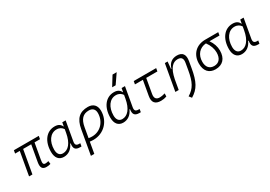

<svg xmlns="http://www.w3.org/2000/svg" viewBox="31 -1926 4627 3285"><g transform="rotate(-30 2344.0 -283.0)"><path d="M424.3 9.8C456.5 9.8 479.5 6.3 507.3 -2.4L500.5 -61.5C477.5 -54.7 458 -51.3 438.5 -51.3C397 -51.3 389.2 -78.6 400.4 -141.6L456.1 -457.5H564L574.7 -517.6H83L72.3 -457.5H164.6L84 0H150.4L231 -457.5H390.6L334 -136.7C315.9 -35.2 346.7 9.8 424.3 9.8Z M1025.9 -444.3H1022C1000 -494.1 959.5 -522.5 888.2 -522.5C726.1 -522.5 618.2 -383.3 618.2 -174.3C618.2 -57.1 673.3 10.3 770 10.3C860.8 10.3 933.6 -42 973.1 -133.8H983.4C966.8 -36.6 998.5 4.9 1089.8 4.9H1117.2L1127 -53.7H1104C1046.9 -53.7 1028.3 -80.1 1039.1 -139.6L1105.5 -517.6H1039.1ZM890.1 -461.4C951.2 -461.4 990.7 -434.6 1017.1 -395L1004.9 -325.7C972.7 -144.5 891.1 -50.8 785.6 -50.8C721.7 -50.8 684.1 -97.2 684.1 -180.2C684.1 -340.8 766.6 -461.4 890.1 -461.4Z M1546.4 -527.3C1383.3 -527.3 1293.9 -442.4 1261.2 -256.8L1176.3 224.6H1243.2L1281.7 4.4C1305.2 7.8 1328.1 9.8 1351.6 9.8C1557.6 9.8 1712.9 -147.9 1712.9 -356.4C1712.9 -465.3 1651.9 -527.3 1546.4 -527.3ZM1293 -57.6 1327.6 -254.9C1353 -399.9 1417 -466.3 1531.7 -466.3C1604.5 -466.3 1646.5 -424.8 1646.5 -351.6C1646.5 -180.7 1523.9 -51.3 1362.3 -51.3C1335.4 -51.3 1310.5 -53.7 1293 -57.6Z M2197.8 -444.3H2193.8C2171.9 -494.1 2131.3 -522.5 2060.1 -522.5C1897.9 -522.5 1790 -383.3 1790 -174.3C1790 -57.1 1845.2 10.3 1941.9 10.3C2032.7 10.3 2105.5 -42 2145 -133.8H2155.3C2138.7 -36.6 2170.4 4.9 2261.7 4.9H2289.1L2298.8 -53.7H2275.9C2218.8 -53.7 2200.2 -80.1 2210.9 -139.6L2277.3 -517.6H2210.9ZM2062 -461.4C2123 -461.4 2162.6 -434.6 2189 -395L2176.8 -325.7C2144.5 -144.5 2063 -50.8 1957.5 -50.8C1893.6 -50.8 1856 -97.2 1856 -180.2C1856 -340.8 1938.5 -461.4 2062 -461.4ZM2077.1 -609.4H2146.5L2273.9 -794.9H2191.9Z M2689 9.8C2728 9.8 2765.6 3.4 2801.3 -9.3L2803.7 -69.8C2760.7 -57.1 2726.1 -51.3 2699.7 -51.3C2627.9 -51.3 2598.6 -89.8 2611.8 -168.5L2662.6 -457.5H2883.3L2894 -517.6H2450.7L2439.9 -457.5H2596.7L2545.4 -166.5C2524.9 -48.8 2572.8 9.8 2689 9.8Z M2974.1 0H3040.5L3074.2 -191.9C3114.7 -396.5 3191.9 -466.3 3284.7 -466.3C3360.8 -466.3 3387.7 -425.3 3374 -344.2L3351.6 -213.9C3314.5 4.9 3260.7 101.6 3132.3 179.2L3171.9 229C3315.4 142.1 3376.5 32.7 3418.5 -214.8L3439.9 -340.3C3460.9 -463.4 3416.5 -527.3 3304.2 -527.3C3207.5 -527.3 3140.1 -472.7 3114.3 -377H3106.4L3119.6 -517.6H3065.4Z M3767.1 9.8C3908.7 9.8 3989.7 -79.1 3989.7 -233.9C3989.7 -309.6 3964.8 -386.7 3913.1 -459H4110.8L4121.1 -519H3863.8C3683.6 -519 3564.9 -398.4 3564.9 -215.8C3564.9 -72.3 3638.7 9.8 3767.1 9.8ZM3842.3 -458C3898.9 -381.8 3923.8 -301.8 3923.8 -233.9C3923.8 -117.7 3869.1 -51.3 3774.4 -51.3C3683.1 -51.3 3630.9 -110.4 3630.9 -213.9C3630.9 -353.5 3714.4 -448.7 3842.3 -458Z M4541.5 -444.3H4537.6C4515.6 -494.1 4475.1 -522.5 4403.8 -522.5C4241.7 -522.5 4133.8 -383.3 4133.8 -174.3C4133.8 -57.1 4189 10.3 4285.6 10.3C4376.5 10.3 4449.2 -42 4488.8 -133.8H4499C4482.4 -36.6 4514.2 4.9 4605.5 4.9H4632.8L4642.6 -53.7H4619.6C4562.5 -53.7 4543.9 -80.1 4554.7 -139.6L4621.1 -517.6H4554.7ZM4405.8 -461.4C4466.8 -461.4 4506.3 -434.6 4532.7 -395L4520.5 -325.7C4488.3 -144.5 4406.7 -50.8 4301.3 -50.8C4237.3 -50.8 4199.7 -97.2 4199.7 -180.2C4199.7 -340.8 4282.2 -461.4 4405.8 -461.4Z"/></g></svg>

Font: Cascadia Code NF Light
Style: Italic
Weight: 300
Italic angle: -10°
Monospace: yes
Designer: Aaron Bell
Foundry: Saja Typeworks
Version: Version 2404.023